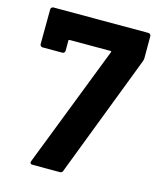

<svg xmlns="http://www.w3.org/2000/svg" viewBox="-107 -777 709 854"><g transform="rotate(15 248.0 -350.0)"><path d="M124 0Q113 0 113 -8Q113 -11 114 -14L331 -573Q332 -575 332 -576Q332 -579 327 -579H140Q135 -579 135 -574V-528Q135 -523 131.5 -519.5Q128 -516 123 -516H32Q27 -516 23.5 -519.5Q20 -523 20 -528L21 -688Q21 -693 24.5 -696.5Q28 -700 33 -700H470Q475 -700 478.5 -696.5Q482 -693 482 -688V-587Q482 -581 479 -572L263 -9Q260 0 249 0Z"/></g></svg>

Font: LinhAnh
Style: Bold
Weight: 700
Designer: Jeremy Tribby
Foundry: Tribby Type
Version: Version 1.408